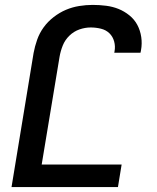

<svg xmlns="http://www.w3.org/2000/svg" viewBox="-20 -763 640 783"><path d="M27 0 117 -547Q122 -574 131.5 -601Q141 -628 158 -651.5Q175 -675 199 -693.5Q223 -712 249 -723Q275 -734 303 -738.5Q331 -743 358 -743Q386 -743 413 -739.5Q440 -736 463.5 -726.5Q487 -717 507.5 -700.5Q528 -684 540 -661.5Q552 -639 556 -612Q560 -585 555 -558L553 -548H446L447 -553Q451 -574 445.5 -594Q440 -614 426 -627.5Q412 -641 391.5 -646Q371 -651 350 -651Q327 -651 304 -643Q281 -635 263 -617.5Q245 -600 236 -577.5Q227 -555 223 -532L150 -92H476L461 0Z"/></svg>

Font: Iosevka SmBd Ex Obl
Style: Regular
Weight: 600
Width: 7
Italic angle: -9°
Monospace: yes
Designer: Belleve Invis
Foundry: Belleve Invis
Version: Version 32.5.0; ttfautohint (v1.8.4)